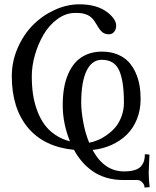

<svg xmlns="http://www.w3.org/2000/svg" viewBox="-20 -679 716 882"><path d="M549.8 108.4Q580.1 108.4 600.1 101.8Q620.1 95.2 629.4 83Q638.7 70.8 642.1 58.3Q645.5 45.9 645.5 29.3L666.5 31.2Q663.1 96.2 663.1 112.8Q663.1 146.5 667.5 180.7L644 182.6Q644 169.9 633.8 158.9Q623.5 147.9 610.4 147.9H545.4Q503.9 147.9 468.3 137.2Q432.6 126.5 405 106.9Q377.4 87.4 356.7 63.2Q335.9 39.1 319.8 9.3Q181.2 -4.4 107.7 -93.3Q34.2 -182.1 34.2 -329.1Q34.2 -395.5 60.5 -457Q86.9 -518.6 129.9 -562.5Q172.9 -606.4 229.7 -632.8Q286.6 -659.2 345.2 -659.2Q426.8 -659.2 475.1 -621.1Q513.7 -590.3 513.7 -561Q513.7 -544.4 504.6 -533Q495.6 -521.5 480 -521.5Q461.4 -521.5 449.5 -531.7Q437.5 -542 424.3 -565.4Q414.1 -584 402.6 -595.5Q391.1 -606.9 377.4 -612.1Q363.8 -617.2 353 -618.4Q342.3 -619.6 325.2 -619.6Q282.7 -619.6 244.4 -591.8Q206.1 -564 180.7 -521Q155.3 -478 140.6 -427Q126 -376 126 -328.1Q126 -284.7 131.6 -246.3Q137.2 -208 150.4 -172.1Q163.6 -136.2 183.3 -108.4Q203.1 -80.6 233.2 -60.1Q263.2 -39.6 301.3 -29.8Q268.1 -111.8 268.1 -196.3Q268.1 -237.8 274.2 -273.9Q280.3 -310.1 294.2 -341.3Q308.1 -372.6 328.6 -394.5Q349.1 -416.5 379.6 -429.2Q410.2 -441.9 447.8 -441.9Q487.8 -441.9 519 -429.2Q550.3 -416.5 570.1 -395.5Q589.8 -374.5 602.8 -345.7Q615.7 -316.9 620.8 -287.1Q626 -257.3 626 -224.6Q626 -173.8 609.1 -131.8Q592.3 -89.8 562.5 -60.5Q532.7 -31.2 492.4 -13.2Q452.1 4.9 405.3 9.8Q458.5 108.4 549.8 108.4ZM389.6 -23.4Q408.7 -26.9 429 -35.2Q449.2 -43.5 471.2 -59.1Q493.2 -74.7 510.3 -94.7Q527.3 -114.7 538.3 -144.5Q549.3 -174.3 549.3 -208Q549.3 -307.1 527.3 -355.7Q505.4 -404.3 447.8 -404.3Q401.9 -404.3 377.4 -353.3Q353 -302.2 353 -206.5Q353 -172.4 361.8 -121.3Q370.6 -70.3 389.6 -23.4Z"/></svg>

Font: Libertinage
Style: l
Weight: 400
Designer: OSP
Foundry: OSP
Version: Version 1.0; 2008; OFL relea